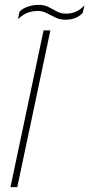

<svg xmlns="http://www.w3.org/2000/svg" viewBox="-20 -769 367 789"><path d="M249 -688Q226 -688 207.5 -697Q189 -706 172 -715Q155 -724 136 -724Q115 -724 94.5 -717Q74 -710 54 -690L60 -721Q74 -735 95.5 -742Q117 -749 138 -749Q163 -749 180 -740Q197 -731 213.5 -722Q230 -713 251 -713Q273 -713 291 -720.5Q309 -728 327 -747L320 -716Q294 -688 249 -688ZM23 0 159 -644H187L51 0Z"/></svg>

Font: Kanit Thin
Style: Italic
Weight: 250
Italic angle: -12°
Designer: Katatrad Team
Foundry: CadsonDemak
Version: Version 2.000; ttfautohint (v1.8.3)